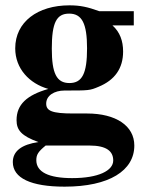

<svg xmlns="http://www.w3.org/2000/svg" viewBox="-20 -493 540 719"><path d="M254 -68C174 -68 153 -78 153 -105C153 -135 183 -154 222 -154C313 -154 316 -154 349 -168C410 -193 441 -237 441 -300C441 -340 429 -373 401 -398H481V-451H352C308 -467 280 -473 240 -473C121 -473 37 -411 37 -312C37 -236 90 -180 161 -160C81 -137 42 -102 42 -43C42 -6 60 16 124 39C61 48 28 73 28 114C28 174 96 206 222 206C389 206 483 146 483 52C483 -22 414 -68 306 -68ZM306 -312C306 -218 288 -182 240 -182C192 -182 174 -218 174 -311C174 -409 192 -442 239 -442C287 -442 306 -405 306 -312ZM315 52C380 52 404 74 404 108C404 146 349 174 250 174C162 174 116 151 116 107C116 86 123 75 151 52Z"/></svg>

Font: XITS Math
Style: Bold
Weight: 700
Designer: MicroPress Inc., with final additions and corrections provided by Coen Hoffman, Elsevier (retired)
Version: Version 1.105